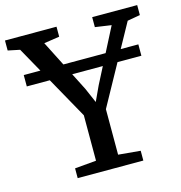

<svg xmlns="http://www.w3.org/2000/svg" viewBox="-122 -842 888 940"><g transform="rotate(-15 322.0 -371.5)"><path d="M265.3 -59.2V-289.5L47.2 -679.9L-12.9 -692.4V-743H248.3V-692.4L169.6 -680.5L305.7 -412.8L338.5 -337.2L373.6 -412.8L511.1 -680.5L429.1 -692.4V-743H657.2V-692.4L592.6 -681.1L377.4 -290.5V-59.8L489.3 -49.6V0H156.6V-49.6ZM612.9 -555.8V-498.2H32.1V-555.8Z"/></g></svg>

Font: Merriweather Light
Style: Regular
Weight: 300
Version: Version 2.100